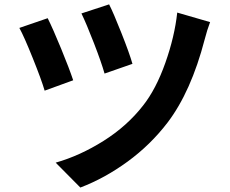

<svg xmlns="http://www.w3.org/2000/svg" viewBox="-20 -799 1040 867"><path d="M347.7 -738.3 472.7 -779.3Q492.2 -741.2 528.3 -649.9Q564.5 -558.6 578.1 -510.7L452.1 -466.8Q438.5 -515.6 404.3 -604Q370.1 -692.4 347.7 -738.3ZM780.3 -742.2 928.7 -699.2Q915 -663.1 904.3 -621.1Q842.8 -384.8 736.3 -245.1Q659.2 -144.5 556.2 -69.3Q453.1 5.9 342.8 47.9L231.4 -64.5Q340.8 -95.7 447.3 -162.6Q553.7 -229.5 626 -322.3Q684.6 -396.5 726.6 -515.1Q768.6 -633.8 780.3 -742.2ZM67.4 -672.9 195.3 -716.8Q218.8 -669.9 255.9 -579.6Q293 -489.3 310.5 -436.5L181.6 -389.6Q167 -439.5 127.9 -536.6Q88.9 -633.8 67.4 -672.9Z"/></svg>

Font: Gen Shin Gothic Bold
Style: Bold
Weight: 700
Designer: [Source Han Sans]
Ryoko NISHIZUKA  (kana & ideographs); Paul D. Hunt (Latin, Greek & Cyrillic); Wenlong ZHANG  (bopomofo
Version: Version 1.002.20150607